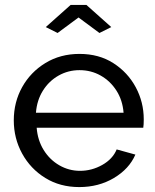

<svg xmlns="http://www.w3.org/2000/svg" viewBox="-20 -750 631 780"><path d="M302 10Q224 10 164 -27Q104 -64 70 -126Q36 -188 36 -261Q36 -335 70 -396Q104 -457 164.5 -494Q225 -531 303 -531Q382 -531 440.5 -493.5Q499 -456 531.5 -395.5Q564 -335 564 -265Q564 -243 562 -231H129Q133 -180 157.5 -140.5Q182 -101 221 -78.5Q260 -56 305 -56Q353 -56 395.5 -80Q438 -104 454 -143L530 -122Q505 -64 443 -27Q381 10 302 10ZM126 -292H482Q478 -343 453 -382Q428 -421 389 -443Q350 -465 303 -465Q257 -465 218 -443Q179 -421 154.5 -382Q130 -343 126 -292ZM166 -640 267 -730H331L432 -640L384 -616L299 -679L214 -616Z"/></svg>

Font: Raleway Medium
Style: Regular
Weight: 500
Designer: Matt McInerney, Pablo Impallari, Rodrigo Fuenzalida
Foundry: Matt McInerney, Pablo Impallari, Rodrigo Fuenzalida
Version: Version 4.026